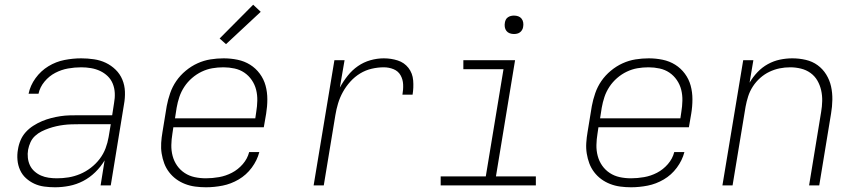

<svg xmlns="http://www.w3.org/2000/svg" viewBox="-20 -785 3640 813"><path d="M213 8Q190 8 167.5 5Q145 2 125.5 -7Q106 -16 90 -30.5Q74 -45 65 -65Q56 -85 54 -107.5Q52 -130 56 -152Q59 -172 67 -191Q75 -210 89 -225.5Q103 -241 121 -252.5Q139 -264 158 -272Q177 -280 196.5 -285Q216 -290 235.5 -293Q255 -296 274.5 -296.5Q294 -297 313 -297H455L463 -349Q467 -370 466 -391Q465 -412 457.5 -430.5Q450 -449 436 -462.5Q422 -476 404 -484.5Q386 -493 365.5 -496.5Q345 -500 324 -500Q296 -500 268 -495Q240 -490 214 -476.5Q188 -463 168.5 -439.5Q149 -416 143 -388H101Q108 -423 130.5 -454Q153 -485 185 -504.5Q217 -524 253 -531Q289 -538 324 -538Q351 -538 378 -534Q405 -530 428 -519Q451 -508 469.5 -490Q488 -472 498 -448Q508 -424 509 -397Q510 -370 505 -343L449 0H406L423 -106Q407 -79 383.5 -56Q360 -33 332 -18.5Q304 -4 273.5 2Q243 8 213 8ZM221 -30Q246 -30 270.5 -34Q295 -38 319 -48Q343 -58 364.5 -74.5Q386 -91 402 -112Q418 -133 427 -157Q436 -181 440 -205L449 -259H313Q298 -259 282 -258.5Q266 -258 250 -256Q234 -254 218.5 -250.5Q203 -247 187 -241.5Q171 -236 156 -228.5Q141 -221 128.5 -209.5Q116 -198 109 -182.5Q102 -167 99 -151Q96 -134 98 -116.5Q100 -99 107 -84.5Q114 -70 126.5 -59Q139 -48 154 -41.5Q169 -35 186 -32.5Q203 -30 221 -30Z M852 8Q829 8 806.5 5Q784 2 763.5 -6Q743 -14 726 -26.5Q709 -39 696 -56Q683 -73 675.5 -93Q668 -113 664.5 -135Q661 -157 662.5 -180Q664 -203 668 -226L686 -336Q691 -363 700.5 -390.5Q710 -418 726.5 -442Q743 -466 766.5 -485.5Q790 -505 816.5 -517Q843 -529 871 -533.5Q899 -538 927 -538Q957 -538 986 -532Q1015 -526 1039 -511Q1063 -496 1080 -473Q1097 -450 1104.5 -422.5Q1112 -395 1112 -364.5Q1112 -334 1107 -304L1097 -246H714L710 -219Q706 -195 705.5 -171Q705 -147 711 -124.5Q717 -102 730 -83.5Q743 -65 762 -52.5Q781 -40 804 -35Q827 -30 852 -30Q879 -30 907.5 -35Q936 -40 962 -53.5Q988 -67 1008 -90Q1028 -113 1035 -141H1078Q1069 -106 1046 -75Q1023 -44 990.5 -25Q958 -6 922.5 1Q887 8 852 8ZM1061 -284 1065 -311Q1069 -335 1069.5 -359Q1070 -383 1064.5 -405Q1059 -427 1046 -446Q1033 -465 1014.5 -477.5Q996 -490 973 -495Q950 -500 926 -500Q926 -500 926 -500Q926 -500 926 -500Q902 -500 879 -496Q856 -492 834 -481.5Q812 -471 793 -454.5Q774 -438 760.5 -417.5Q747 -397 739.5 -374.5Q732 -352 728 -329L721 -284ZM937 -598 910 -622 1052 -765 1084 -735Z M1308 0 1396 -530H1439L1419 -414Q1433 -440 1452 -464Q1471 -488 1495.5 -505Q1520 -522 1548.5 -530Q1577 -538 1605 -538Q1636 -538 1664 -529Q1692 -520 1709.5 -497.5Q1727 -475 1729.5 -444.5Q1732 -414 1727 -384H1684Q1688 -406 1687 -427.5Q1686 -449 1676 -466.5Q1666 -484 1646.5 -492Q1627 -500 1605 -500Q1580 -500 1554 -494Q1528 -488 1505 -474Q1482 -460 1463.5 -439.5Q1445 -419 1432 -395.5Q1419 -372 1411.5 -347Q1404 -322 1400 -297L1351 0Z M1846 0V-38H2037L2112 -492H1942V-530H2161L2080 -38H2249V0ZM2156 -641Q2147 -641 2138.5 -644Q2130 -647 2124.5 -654Q2119 -661 2117.5 -670.5Q2116 -680 2118 -690Q2119 -696 2122 -702Q2125 -708 2131 -712Q2137 -716 2143.5 -717.5Q2150 -719 2156 -719Q2166 -719 2174.5 -716Q2183 -713 2188.5 -706Q2194 -699 2195.5 -689.5Q2197 -680 2195 -670Q2194 -664 2190.5 -658Q2187 -652 2181.5 -648Q2176 -644 2169.5 -642.5Q2163 -641 2156 -641Z M2652 8Q2629 8 2606.5 5Q2584 2 2563.5 -6Q2543 -14 2526 -26.5Q2509 -39 2496 -56Q2483 -73 2475.5 -93Q2468 -113 2464.5 -135Q2461 -157 2462.5 -180Q2464 -203 2468 -226L2486 -336Q2491 -363 2500.5 -390.5Q2510 -418 2526.5 -442Q2543 -466 2566.5 -485.5Q2590 -505 2616.5 -517Q2643 -529 2671 -533.5Q2699 -538 2727 -538Q2757 -538 2786 -532Q2815 -526 2839 -511Q2863 -496 2880 -473Q2897 -450 2904.5 -422.5Q2912 -395 2912 -364.5Q2912 -334 2907 -304L2897 -246H2514L2510 -219Q2506 -195 2505.5 -171Q2505 -147 2511 -124.5Q2517 -102 2530 -83.5Q2543 -65 2562 -52.5Q2581 -40 2604 -35Q2627 -30 2652 -30Q2679 -30 2707.5 -35Q2736 -40 2762 -53.5Q2788 -67 2808 -90Q2828 -113 2835 -141H2878Q2869 -106 2846 -75Q2823 -44 2790.5 -25Q2758 -6 2722.5 1Q2687 8 2652 8ZM2861 -284 2865 -311Q2869 -335 2869.5 -359Q2870 -383 2864.5 -405Q2859 -427 2846 -446Q2833 -465 2814.5 -477.5Q2796 -490 2773 -495Q2750 -500 2726 -500Q2726 -500 2726 -500Q2726 -500 2726 -500Q2702 -500 2679 -496Q2656 -492 2634 -481.5Q2612 -471 2593 -454.5Q2574 -438 2560.5 -417.5Q2547 -397 2539.5 -374.5Q2532 -352 2528 -329L2521 -284Z M3039 0 3127 -530H3170L3154 -435Q3168 -459 3187.5 -479.5Q3207 -500 3231.5 -513.5Q3256 -527 3282.5 -532.5Q3309 -538 3335 -538Q3364 -538 3392 -531.5Q3420 -525 3442 -509Q3464 -493 3478.5 -469.5Q3493 -446 3499 -419Q3505 -392 3504.5 -362.5Q3504 -333 3499 -304L3449 0H3406L3457 -311Q3461 -334 3461.5 -357.5Q3462 -381 3457 -403Q3452 -425 3441 -444Q3430 -463 3412 -476Q3394 -489 3371.5 -494.5Q3349 -500 3326 -500Q3303 -500 3281 -495.5Q3259 -491 3238 -481Q3217 -471 3199 -455Q3181 -439 3168 -419Q3155 -399 3148 -377Q3141 -355 3137 -333L3082 0Z"/></svg>

Font: Iosevka Curly XLtExObl
Style: Regular
Weight: 200
Width: 7
Italic angle: -9°
Monospace: yes
Designer: Belleve Invis
Foundry: Belleve Invis
Version: Version 11.0.1; ttfautohint (v1.8.3)